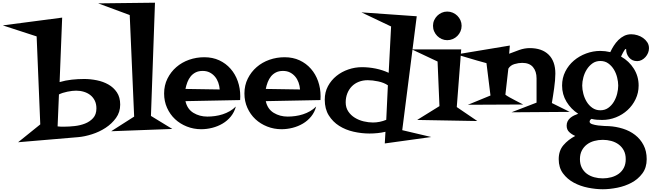

<svg xmlns="http://www.w3.org/2000/svg" viewBox="-160 -878 4738 1396"><path d="M713.9 -117.2Q713.9 -62.5 683.6 -20.5Q653.3 21.5 607.9 51.3Q562.5 81.1 508.8 98.1Q455.1 115.2 409.2 119.1L-28.3 156.2L132.8 26.4L106.4 -613.3L-139.6 -693.4L292 -750L273.4 -281.2Q316.4 -293.9 361.8 -298.8Q407.2 -303.7 452.1 -303.7Q497.1 -303.7 543.5 -294.4Q589.8 -285.2 627.9 -263.7Q666 -242.2 689.9 -206.5Q713.9 -170.9 713.9 -117.2ZM541 -89.8Q541 -122.1 529.3 -146Q517.6 -169.9 497.6 -186Q477.5 -202.1 450.7 -210.4Q423.8 -218.8 393.6 -218.8Q366.2 -218.8 330.1 -211.4Q293.9 -204.1 268.6 -191.4L258.8 41Q271.5 43 283.7 43Q295.9 43 307.6 43Q341.8 43 382.3 38.6Q422.9 34.2 458 20.5Q493.2 6.8 517.1 -19.5Q541 -45.9 541 -89.8Z M1092.8 59.6 648.4 76.2 815.4 -30.3 783.2 -768.6 553.7 -853.5 966.8 -858.4 937.5 -35.2Z M1586.9 -177.7Q1586.9 -170.9 1586.4 -164.1Q1585.9 -157.2 1585.9 -150.4L1188.5 -142.6Q1201.2 -85 1246.1 -57.6Q1291 -30.3 1347.7 -30.3Q1375 -30.3 1403.3 -34.2Q1431.6 -38.1 1459 -46.9Q1486.3 -55.7 1510.7 -69.8Q1535.2 -84 1554.7 -103.5Q1543.9 -62.5 1518.6 -31.2Q1493.2 0 1458.5 20.5Q1423.8 41 1383.3 51.3Q1342.8 61.5 1302.7 61.5Q1248 61.5 1198.7 42Q1149.4 22.5 1112.8 -11.7Q1076.2 -45.9 1054.7 -93.8Q1033.2 -141.6 1033.2 -198.2Q1033.2 -257.8 1057.6 -306.6Q1082 -355.5 1122.1 -390.1Q1162.1 -424.8 1214.8 -443.4Q1267.6 -461.9 1325.2 -461.9Q1385.7 -461.9 1434.1 -439.5Q1482.4 -417 1516.6 -377.9Q1550.8 -338.9 1568.8 -287.6Q1586.9 -236.3 1586.9 -177.7ZM1437.5 -227.5Q1435.5 -253.9 1426.8 -278.3Q1418 -302.7 1402.3 -321.3Q1386.7 -339.8 1364.7 -351.1Q1342.8 -362.3 1313.5 -362.3Q1284.2 -362.3 1262.7 -351.6Q1241.2 -340.8 1226.6 -322.8Q1211.9 -304.7 1202.6 -280.8Q1193.4 -256.8 1188.5 -231.4Z M2170.9 -177.7Q2170.9 -170.9 2170.4 -164.1Q2169.9 -157.2 2169.9 -150.4L1772.5 -142.6Q1785.2 -85 1830.1 -57.6Q1875 -30.3 1931.6 -30.3Q1959 -30.3 1987.3 -34.2Q2015.6 -38.1 2043 -46.9Q2070.3 -55.7 2094.7 -69.8Q2119.1 -84 2138.7 -103.5Q2127.9 -62.5 2102.5 -31.2Q2077.1 0 2042.5 20.5Q2007.8 41 1967.3 51.3Q1926.8 61.5 1886.7 61.5Q1832 61.5 1782.7 42Q1733.4 22.5 1696.8 -11.7Q1660.2 -45.9 1638.7 -93.8Q1617.2 -141.6 1617.2 -198.2Q1617.2 -257.8 1641.6 -306.6Q1666 -355.5 1706.1 -390.1Q1746.1 -424.8 1798.8 -443.4Q1851.6 -461.9 1909.2 -461.9Q1969.7 -461.9 2018.1 -439.5Q2066.4 -417 2100.6 -377.9Q2134.8 -338.9 2152.8 -287.6Q2170.9 -236.3 2170.9 -177.7ZM2021.5 -227.5Q2019.5 -253.9 2010.7 -278.3Q2002 -302.7 1986.3 -321.3Q1970.7 -339.8 1948.7 -351.1Q1926.8 -362.3 1897.5 -362.3Q1868.2 -362.3 1846.7 -351.6Q1825.2 -340.8 1810.5 -322.8Q1795.9 -304.7 1786.6 -280.8Q1777.3 -256.8 1772.5 -231.4Z M2975.6 118.2 2637.7 165 2642.6 80.1Q2614.3 86.9 2585 89.8Q2555.7 92.8 2526.4 92.8Q2468.8 92.8 2410.6 79.6Q2352.5 66.4 2306.2 37.1Q2259.8 7.8 2230.5 -39.1Q2201.2 -85.9 2201.2 -153.3Q2201.2 -208 2224.6 -251.5Q2248 -294.9 2286.1 -325.7Q2324.2 -356.4 2372.6 -373Q2420.9 -389.6 2471.7 -389.6Q2521.5 -389.6 2571.8 -379.4Q2622.1 -369.1 2666 -348.6L2683.6 -685.5L2467.8 -788.1L2870.1 -759.8L2764.6 68.4ZM2660.2 -257.8Q2631.8 -277.3 2589.8 -286.1Q2547.9 -294.9 2513.7 -294.9Q2478.5 -294.9 2448.7 -283.2Q2418.9 -271.5 2397.9 -250Q2377 -228.5 2365.2 -198.7Q2353.5 -168.9 2353.5 -133.8Q2353.5 -95.7 2372.1 -67.9Q2390.6 -40 2419.9 -22Q2449.2 -3.9 2484.4 4.4Q2519.5 12.7 2551.8 12.7Q2600.6 12.7 2648.4 -6.8Z M3196.3 -690.4Q3196.3 -668.9 3188 -649.9Q3179.7 -630.9 3165.5 -616.7Q3151.4 -602.5 3132.3 -594.2Q3113.3 -585.9 3091.8 -585.9Q3070.3 -585.9 3051.8 -594.2Q3033.2 -602.5 3019 -616.7Q3004.9 -630.9 2996.6 -649.9Q2988.3 -668.9 2988.3 -690.4Q2988.3 -711.9 2996.6 -730.5Q3004.9 -749 3019 -763.2Q3033.2 -777.3 3051.8 -785.6Q3070.3 -793.9 3091.8 -793.9Q3113.3 -793.9 3132.3 -785.6Q3151.4 -777.3 3165.5 -763.2Q3179.7 -749 3188 -730.5Q3196.3 -711.9 3196.3 -690.4ZM3310.5 2 2873 -5.9 3035.2 -106.4 3021.5 -430.7 2835 -518.6H3193.4L3161.1 -99.6Z M3982.4 -64.5 3558.6 -61.5 3741.2 -131.8V-307.6Q3741.2 -359.4 3715.3 -390.1Q3689.5 -420.9 3636.7 -420.9Q3610.4 -420.9 3580.6 -412.1Q3550.8 -403.3 3536.1 -378.9L3514.6 -189.5Q3524.4 -181.6 3545.4 -169.9Q3566.4 -158.2 3588.9 -146.5Q3614.3 -132.8 3643.6 -118.2L3242.2 -116.2L3406.2 -183.6L3377 -418.9Q3348.6 -426.8 3311.5 -437Q3274.4 -447.3 3240.2 -458Q3201.2 -469.7 3159.2 -482.4L3546.9 -546.9L3542 -487.3Q3576.2 -501 3615.2 -514.6Q3654.3 -528.3 3691.4 -528.3Q3780.3 -528.3 3829.1 -480.5Q3877.9 -432.6 3877.9 -342.8Q3877.9 -320.3 3875.5 -292.5Q3873 -264.6 3869.1 -236.3Q3865.2 -208 3860.8 -180.2Q3856.4 -152.3 3852.5 -128.9Z M4558.6 -527.3Q4558.6 -509.8 4551.8 -493.2Q4544.9 -476.6 4533.2 -463.4Q4521.5 -450.2 4505.9 -441.9Q4490.2 -433.6 4472.7 -433.6Q4436.5 -433.6 4414.6 -459Q4392.6 -484.4 4392.6 -518.6V-522.5Q4387.7 -523.4 4382.3 -516.1Q4377 -508.8 4371.6 -499Q4366.2 -489.3 4361.8 -480Q4357.4 -470.7 4355.5 -466.8Q4414.1 -433.6 4448.7 -378.4Q4483.4 -323.2 4483.4 -255.9Q4483.4 -203.1 4461.4 -157.2Q4439.5 -111.3 4402.8 -77.6Q4366.2 -43.9 4318.4 -24.9Q4270.5 -5.9 4218.8 -5.9Q4199.2 -5.9 4179.7 -7.3Q4160.2 -8.8 4140.6 -13.7Q4127 -4.9 4127 6.8Q4127 18.6 4146 24.9Q4165 31.2 4189 34.2Q4212.9 37.1 4235.8 38.1Q4258.8 39.1 4266.6 39.1Q4319.3 42 4369.1 57.6Q4418.9 73.2 4457.5 103Q4496.1 132.8 4519 176.8Q4542 220.7 4542 279.3Q4542 340.8 4510.7 382.8Q4479.5 424.8 4432.1 450.2Q4384.8 475.6 4328.6 486.8Q4272.5 498 4222.7 498Q4171.9 498 4115.7 486.8Q4059.6 475.6 4012.2 450.2Q3964.8 424.8 3933.6 382.8Q3902.3 340.8 3902.3 279.3Q3902.3 217.8 3936.5 177.7Q3970.7 137.7 4022.5 110.4Q3997.1 99.6 3978.5 82Q3960 64.5 3960 35.2Q3960 17.6 3967.3 3.4Q3974.6 -10.7 3986.8 -21Q3999 -31.2 4014.2 -38.6Q4029.3 -45.9 4043.9 -50.8Q3991.2 -85 3959 -138.2Q3926.8 -191.4 3926.8 -255.9Q3926.8 -311.5 3950.2 -357.9Q3973.6 -404.3 4012.7 -437.5Q4051.8 -470.7 4102.1 -489.3Q4152.3 -507.8 4205.1 -507.8Q4240.2 -507.8 4277.3 -499Q4288.1 -522.5 4302.7 -545.4Q4317.4 -568.4 4335.9 -586.9Q4354.5 -605.5 4377.9 -617.2Q4401.4 -628.9 4429.7 -628.9Q4451.2 -628.9 4474.1 -622.1Q4497.1 -615.2 4515.6 -602.1Q4534.2 -588.9 4546.4 -570.3Q4558.6 -551.8 4558.6 -527.3ZM4335 -255.9Q4335 -283.2 4327.1 -314.9Q4319.3 -346.7 4303.2 -373Q4287.1 -399.4 4262.7 -417Q4238.3 -434.6 4205.1 -434.6Q4171.9 -434.6 4147.5 -417Q4123 -399.4 4106.4 -373Q4089.8 -346.7 4081.5 -315.4Q4073.2 -284.2 4073.2 -255.9Q4073.2 -227.5 4081.5 -195.8Q4089.8 -164.1 4106 -137.7Q4122.1 -111.3 4147 -93.8Q4171.9 -76.2 4205.1 -76.2Q4238.3 -76.2 4262.7 -93.8Q4287.1 -111.3 4303.2 -138.2Q4319.3 -165 4327.1 -196.3Q4335 -227.5 4335 -255.9ZM4389.6 279.3Q4389.6 243.2 4376 216.8Q4362.3 190.4 4338.9 172.9Q4315.4 155.3 4285.2 147Q4254.9 138.7 4222.7 138.7Q4190.4 138.7 4160.2 147Q4129.9 155.3 4106.9 172.9Q4084 190.4 4070.3 216.8Q4056.6 243.2 4056.6 279.3Q4056.6 315.4 4070.3 341.8Q4084 368.2 4106.9 385.3Q4129.9 402.3 4160.2 410.6Q4190.4 418.9 4222.7 418.9Q4254.9 418.9 4285.2 410.6Q4315.4 402.3 4338.9 385.3Q4362.3 368.2 4376 341.8Q4389.6 315.4 4389.6 279.3Z"/></svg>

Font: Fontdiner Swanky
Style: Regular
Weight: 400
Designer: Font Diner, Inc
Foundry: Font Diner, Inc
Version: Version 1.001